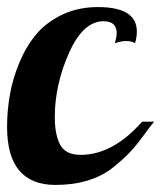

<svg xmlns="http://www.w3.org/2000/svg" viewBox="-33 -523 456 543"><path d="M292 -401Q297 -419 297 -429Q297 -463 260 -463Q202 -463 162 -373Q122 -283 122 -192Q122 -141 137.5 -113Q153 -85 195 -85Q286 -85 369 -179H403Q395 -170 373.5 -140.5Q352 -111 333.5 -91.5Q315 -72 285.5 -48.5Q256 -25 215 -12.5Q174 0 124 0Q-13 0 -13 -164Q-13 -210 -5 -255.5Q3 -301 22 -346.5Q41 -392 69.5 -426Q98 -460 143 -481.5Q188 -503 244 -503Q354 -503 354 -434Q354 -417 349 -401Q339 -407 324 -407Q312 -407 292 -401Z"/></svg>

Font: Lobster 1.3
Style: Regular
Weight: 400
Designer: Pablo Impallari
Foundry: Pablo Impallari. www.impallari.com
Version: Version 1.003 2010